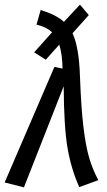

<svg xmlns="http://www.w3.org/2000/svg" viewBox="-41 -794 462 826"><path d="M382 -19 300 11Q265 -67 249.5 -157.5Q234 -248 233 -423L62 12L-21 -9L193 -506L228 -499Q227 -561 214 -602L156 -537L106 -569L183 -655Q159 -678 116 -688L134 -751Q202 -730 234 -700L303 -774L341 -729L271 -651Q299 -591 303 -466Q308 -329 318 -247Q328 -165 342.5 -115.5Q357 -66 382 -19Z"/></svg>

Font: Fira Sans Compressed
Style: Italic
Weight: 400
Width: 1
Italic angle: -8°
Designer: bBox Type GmbH & Carrois Corporate GbR & Edenspiekermann AG
Foundry: bBox Type GmbH & Carrois Corporate GbR & Edenspiekermann AG
Version: Version 4.301